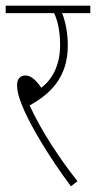

<svg xmlns="http://www.w3.org/2000/svg" viewBox="-20 -642 337 674"><path d="M252 -6C190 -84 124 -184 84 -272C155 -311 218 -369 218 -482C218 -526 210 -566 198 -596H297V-622H0V-596H170C182 -570 191 -534 191 -484C191 -412 163 -363 125 -334C106 -361 89 -377 69 -377C51 -377 40 -364 40 -345C40 -323 44 -302 66 -252C91 -196 150 -94 229 12Z"/></svg>

Font: Noto Sans Devanagari ExtraCondensed Thin
Style: Regular
Weight: 100
Width: 2
Designer: Jelle Bosma - Monotype Design Team
Foundry: Monotype Imaging Inc.
Version: Version 2.004